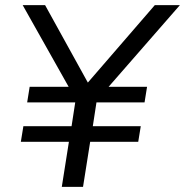

<svg xmlns="http://www.w3.org/2000/svg" viewBox="-20 -725 718 745"><path d="M219.8 0 247.4 -174.9H60.9L70.7 -235.3H257.7L271.9 -327.7H85.4L95.1 -388.2H256.3L254.3 -374.1L68.1 -705H155L329.1 -389.7H308L580.6 -705H677.9L389.1 -374.1L391 -388.2H550.6L540.9 -327.7H354.3L340.1 -235.3H526.2L516.4 -174.9H329.9L302.2 0Z"/></svg>

Font: Nunito Sans 12pt ExtraLight
Style: Italic
Weight: 200
Italic angle: -9°
Designer: Vernon Adams
Foundry: Vernon Adams
Version: Version 3.101;gftools[0.9.27]